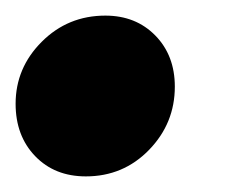

<svg xmlns="http://www.w3.org/2000/svg" viewBox="-28 -206 288 246"><path d="M-8 -73Q-8 -119 25.5 -152.5Q59 -186 107 -186Q146 -186 171 -160.5Q196 -135 196 -95Q196 -48 163 -14Q130 20 82 20Q42 20 17 -6Q-8 -32 -8 -73Z"/></svg>

Font: FiraGO Heavy
Style: Italic
Weight: 900
Italic angle: -8°
Designer: bBox Type GmbH
Foundry: bBox Type GmbH
Version: Version 1.001